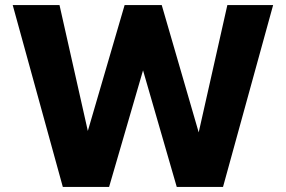

<svg xmlns="http://www.w3.org/2000/svg" viewBox="-20 -735 1124 755"><path d="M857 0H675L531 -498H554L409 0H227L30 -715H214L338 -164H309L470 -715H616L776 -164H750L874 -715H1054Z"/></svg>

Font: Wix Madefor Display ExtraBold
Style: Regular
Weight: 800
Designer: Dalton Maag Ltd
Foundry: Dalton Maag Ltd
Version: Version 3.100